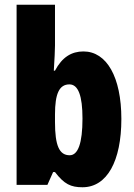

<svg xmlns="http://www.w3.org/2000/svg" viewBox="-20 -780 564 810"><path d="M212 -588V-760H50V0H180L204 -54H212C251 -3 279 10 328 10C432 10 492 -101 492 -278C492 -455 430 -563 332 -563C282 -563 242 -539 212 -482H207C210 -532 212 -567 212 -588ZM273 -424C310 -424 328 -376 328 -280C328 -175 309 -125 274 -125C230 -125 212 -166 212 -265V-297C212 -385 230 -424 273 -424Z"/></svg>

Font: Noto Sans Ethiopic ExtraCondensed Black
Style: Regular
Weight: 900
Width: 2
Designer: Monotype Design Team
Foundry: Monotype Imaging Inc.
Version: Version 2.102